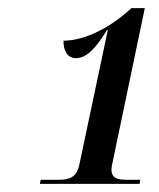

<svg xmlns="http://www.w3.org/2000/svg" viewBox="-20 -839 390 472"><path d="M78 -387H323L325 -397H293C271 -397 254 -400 254 -422C254 -428 256 -436 258 -446L336 -819H303C255 -774 191 -739 136 -739C136 -715 145 -696 167 -696C193 -696 216 -721 243 -765H245L175 -434C168 -401 148 -397 123 -397H80Z"/></svg>

Font: Noto Serif Display Condensed
Style: Bold Italic
Weight: 700
Width: 3
Italic angle: -12°
Designer: Monotype Design Team
Foundry: Monotype Imaging Inc.
Version: Version 2.009